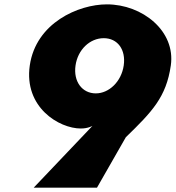

<svg xmlns="http://www.w3.org/2000/svg" viewBox="-20 -860 805 880"><path d="M134.6 0H424.6L556.7 -231C677.3 -348 742 -415 762.9 -560C785.6 -718 632.2 -840 470 -840C339.3 -840 144.6 -755 116.5 -560C88.9 -368 251.2 -271 350.3 -271C383.6 -271 403.7 -283 403.7 -283ZM547.1 -560C536.4 -486 479.6 -432 419.1 -432C356.8 -432 315.5 -486 326.2 -560C336.5 -632 391.5 -685 455.5 -685C519.5 -685 557.5 -632 547.1 -560Z"/></svg>

Font: Blink
Style: WideObl
Weight: 400
Designer: Mew Too
Foundry: Cannot Into Space Fonts
Version: Version 001.000